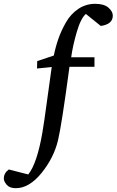

<svg xmlns="http://www.w3.org/2000/svg" viewBox="-150 -757 611 1006"><path d="M441 -675Q441 -630 378 -621L300 -684Q273 -661 252 -588.5Q231 -516 223 -457H345V-407H214Q173 -101 154 -22Q132 70 67.5 149.5Q3 229 -67 229Q-100 229 -115 211Q-130 193 -130 179Q-130 150 -104 131L-2 157Q44 100 72 -62Q81 -114 97 -233Q113 -352 121 -406L44 -398L45 -437L132 -466Q141 -511 156 -554Q171 -597 196 -640.5Q221 -684 260.5 -710.5Q300 -737 349 -737Q395 -737 418 -717Q441 -697 441 -675Z"/></svg>

Font: Veleka
Style: Italic
Weight: 400
Italic angle: -12°
Designer: Stefan Peev, Context Ltd, 2016; SIL International, 1997-2014.
Foundry: Stefan Peev, Context Ltd, 2016
Version: Version 1.000